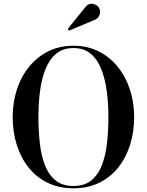

<svg xmlns="http://www.w3.org/2000/svg" viewBox="-20 -1007 792 1037"><path d="M488.5 -898.5 353 -841.5 345.5 -850.5 439 -966Q456.5 -990 480.5 -986Q504.5 -982 514 -966Q525 -949 517.8 -927.2Q510.5 -905.5 488.5 -898.5ZM376.5 10Q299 10 238 -19.5Q177 -49 134.8 -101.8Q92.5 -154.5 70.5 -224.5Q48.5 -294.5 48.5 -375Q48.5 -455.5 71.8 -525.5Q95 -595.5 138.5 -648.2Q182 -701 242.2 -730.5Q302.5 -760 376.5 -760Q450.5 -760 510.8 -730.5Q571 -701 614.2 -648.2Q657.5 -595.5 681 -525.5Q704.5 -455.5 704.5 -375Q704.5 -294.5 682.5 -224.5Q660.5 -154.5 618.2 -101.8Q576 -49 515 -19.5Q454 10 376.5 10ZM376.5 -747.5Q320.5 -747.5 283.5 -716.8Q246.5 -686 225.5 -633.2Q204.5 -580.5 196 -513.8Q187.5 -447 187.5 -375Q187.5 -303 194.8 -236.2Q202 -169.5 222 -116.8Q242 -64 279.2 -33.2Q316.5 -2.5 376.5 -2.5Q436.5 -2.5 473.8 -33.2Q511 -64 531 -116.8Q551 -169.5 558.2 -236.2Q565.5 -303 565.5 -375Q565.5 -447 556.8 -513.8Q548 -580.5 527.2 -633.2Q506.5 -686 469.8 -716.8Q433 -747.5 376.5 -747.5Z"/></svg>

Font: Bodoni* 16 Medium
Style: Regular
Weight: 500
Version: Version 2.2